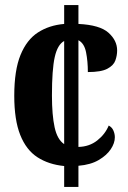

<svg xmlns="http://www.w3.org/2000/svg" viewBox="-20 -734 501 754"><path d="M232 -82Q171 -88 127 -116.5Q83 -145 59.5 -204Q36 -263 36 -358Q36 -458 60.5 -518Q85 -578 129 -606.5Q173 -635 232 -640V-714H288V-640Q372 -636 406 -605.5Q440 -575 440 -536Q440 -516 433 -496.5Q426 -477 401.5 -464Q377 -451 325 -451Q325 -493 318 -528.5Q311 -564 288 -576V-157Q331 -158 362 -182.5Q393 -207 407 -241Q420 -234 425.5 -221Q431 -208 431 -195Q431 -172 415 -148Q399 -124 367.5 -105.5Q336 -87 288 -83V0H232ZM232 -573Q206 -559 195 -510Q184 -461 184 -359Q184 -282 194.5 -234Q205 -186 232 -168Z"/></svg>

Font: Noto Serif Ethiopic ExtraCondensed ExtraBold
Style: Regular
Weight: 800
Width: 2
Designer: Monotype Design Team
Foundry: Monotype Imaging Inc.
Version: Version 2.102; ttfautohint (v1.8.4.7-5d5b)